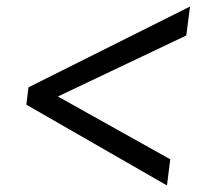

<svg xmlns="http://www.w3.org/2000/svg" viewBox="-20 -610 645 587"><path d="M67 -343 561 -590 549.5 -501.5 157 -315 500.5 -123 490.5 -43 60.5 -290Z"/></svg>

Font: Merriweather 36pt Medium
Style: Italic
Weight: 500
Italic angle: -7.8°
Version: Version 2.101